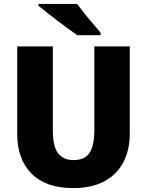

<svg xmlns="http://www.w3.org/2000/svg" viewBox="-20 -951 751 981"><path d="M643 -714V-267Q643 -186 611 -123.5Q579 -61 514.5 -25.5Q450 10 353 10Q214 10 141 -64Q68 -138 68 -266V-714H250V-285Q250 -202 277 -167.5Q304 -133 356 -133Q412 -133 437 -169.5Q462 -206 462 -286V-714ZM374 -931Q390 -909 412 -881.5Q434 -854 456.5 -828.5Q479 -803 494 -784V-771H375Q356 -784 329.5 -803.5Q303 -823 274 -845Q245 -867 219.5 -887Q194 -907 177 -921V-931Z"/></svg>

Font: Noto Sans Disp ExtBd
Style: Regular
Weight: 800
Designer: Monotype Design Team
Foundry: Monotype Imaging Inc.
Version: Version 2.000;GOOG;noto-source:20170915:90ef993387c0; ttfaut